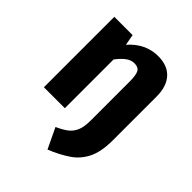

<svg xmlns="http://www.w3.org/2000/svg" viewBox="-218 -693 1050 1050"><g transform="rotate(45 307.5 -168.0)"><path d="M543.6 -61.5Q543.6 27.7 516.7 81.5Q489.7 135.4 441 167.9Q392.3 200.5 326.7 227.2L270.3 108.7Q305.6 93.3 330.5 75.1Q355.4 56.9 368.5 27.4Q381.5 -2.1 381.5 -51.8V-353.3Q381.5 -403.6 370.8 -423.3Q360 -443.1 329.2 -443.1Q303.6 -443.1 280.3 -425.4Q256.9 -407.7 233.8 -376.9V0H71.8V-544.6H213.3L224.6 -481.5Q296.4 -562.6 393.8 -562.6Q466.7 -562.6 505.1 -520Q543.6 -477.4 543.6 -400Z"/></g></svg>

Font: Fira Code
Style: Bold
Weight: 700
Monospace: yes
Designer: Carrois Corporate, Edenspiekermann AG, Nikita Prokopov
Foundry: Carrois Corporate, Edenspiekermann AG, Nikita Prokopov
Version: Version 6.000; ttfautohint (v1.8.2) -l 8 -r 50 -G 200 -x 14 